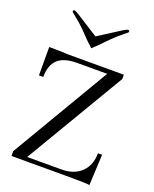

<svg xmlns="http://www.w3.org/2000/svg" viewBox="-152 -909 801 999"><g transform="rotate(20 248.0 -410.0)"><path d="M476.1 -167 467.8 3.9Q457.5 0 355 0H35.2V-26.9L356.9 -571.8H190.9Q118.7 -571.8 85 -541Q49.8 -508.8 49.8 -442.9H25.9V-600.1L83 -599.1Q127 -597.2 134.8 -597.2H439.9V-573.2L113.8 -22.9H303.2Q372.6 -22.9 413.1 -62Q453.1 -100.6 453.1 -167ZM77.1 -815.9Q77.1 -824.2 85 -824.2Q89.4 -824.2 109.9 -812L232.9 -733.9L355 -812Q375.5 -824.2 380.9 -824.2Q389.2 -824.2 389.2 -815.9Q389.2 -813 381.8 -807.1Q380.9 -806.6 374.8 -801.8Q368.7 -796.9 365.2 -793.9Q333 -768.1 309.1 -744.1L286.1 -720.2L262.2 -695.8Q232.9 -668.9 232.9 -668Q233.4 -668 230.7 -670.9Q228 -673.8 221.2 -680.2Q214.4 -686.5 204.1 -695.8L180.2 -720.2L157.2 -744.1Q133.3 -768.1 101.1 -793.9Q92.3 -801.3 85 -807.1Q77.1 -813.5 77.1 -815.9Z"/></g></svg>

Font: Unna Light
Style: Regular
Weight: 300
Designer: Jorge de Buen Unna
Foundry: Omnibus-Type
Version: Version 2.007;PS 002.007;hotconv 1.0.88;makeotf.lib2.5.64775